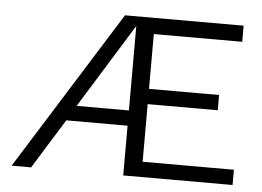

<svg xmlns="http://www.w3.org/2000/svg" viewBox="-45 -620 925 677"><g transform="rotate(5 418.0 -281.5)"><path d="M88 0 197 -176H414V0H801V-54H478V-258H726V-312H478V-506H791V-563H371L19 0ZM229 -230 414 -529V-230Z"/></g></svg>

Font: OSH Darker Grotesque Medium
Style: Regular
Weight: 500
Designer: Gabriel Lam
Foundry: TypeRant
Version: Version 1.000;Glyphs 3.1.1 (3148)